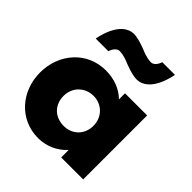

<svg xmlns="http://www.w3.org/2000/svg" viewBox="-304 -1396 1632 1632"><g transform="rotate(45 512.5 -579.5)"><path d="M498 -964C498 -964 596 -923 655 -923C820 -923 859 -1181 859 -1181H707C707 -1181 687 -1112 639 -1112C585 -1112 525 -1140 525 -1140C525 -1140 428 -1181 369 -1181C204 -1181 165 -923 165 -923H317C317 -923 336 -992 384 -992C438 -992 498 -964 498 -964ZM34 -385C34 -610 192 -793 417 -793C521 -793 607 -759 670 -697V-770H936V-1H672V-88H669C612 -25 522 22 417 22C192 22 34 -160 34 -385ZM316 -385C316 -280 389 -205 497 -205C601 -205 676 -280 676 -385C676 -491 596 -566 497 -566C396 -566 316 -491 316 -385Z"/></g></svg>

Font: Poland Can Into
Style: BigWritings
Weight: 700
Foundry: Cannot Into Space Fonts
Version: Version 0.92